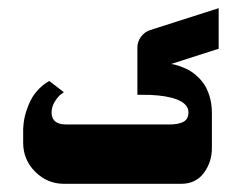

<svg xmlns="http://www.w3.org/2000/svg" viewBox="-20 -450 592 470"><path d="M137.3 0H423Q459.3 0 479 -26.7Q498.7 -53.3 498.7 -87.3V-173.3Q498.7 -195.7 493 -214.3Q487.3 -233 478.8 -245Q470.3 -257 459.3 -266.3Q448.3 -275.7 438.2 -280.5Q428 -285.3 418.5 -288.5Q409 -291.7 404.3 -292.5Q399.7 -293.3 398.7 -293.3L515.3 -330.7V-430L347.3 -376.3Q333.7 -371.7 325 -359.8Q316.3 -348 316.3 -333.7V-218Q316.3 -218 348 -217.7Q428 -213.7 439.7 -184.3Q441.3 -179.7 441.3 -175Q441.3 -158.3 429 -151.8Q416.7 -145.3 394.7 -145.3H142Q108.3 -145.3 106.3 -171.7Q106.3 -173.3 106.3 -175Q106.3 -188.3 113.8 -200.7Q121.3 -213 128.7 -218.7L136.3 -224.3L100.7 -251.7Q87.3 -244.3 76.7 -233.7Q66 -223 59.5 -212.3Q53 -201.7 48.2 -188.8Q43.3 -176 41.2 -167Q39 -158 37.8 -147.8Q36.7 -137.7 36.7 -135Q36.7 -132.3 36.7 -130V-100.7Q36.7 -59 66.2 -29.5Q95.7 0 137.3 0Z"/></svg>

Font: Jomhuria
Style: Regular
Weight: 400
Designer: Arabic design by Kourosh Beigpour, Latin design by Eben Sorkin, engineering by Lasse Fister and Khaled Hosney
Version: Version 1.0010